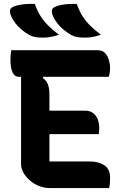

<svg xmlns="http://www.w3.org/2000/svg" viewBox="-20 -955 640 975"><path d="M37 -700H474Q501 -700 514.5 -684.5Q528 -669 533.5 -648.5Q539 -628 539 -614Q539 -599 537.5 -587Q536 -575 532 -565H76Q59 -565 49.5 -578Q40 -591 36.5 -611Q33 -631 33 -652Q33 -663 34 -675.5Q35 -688 37 -700ZM180 -393H412Q438 -393 454 -380Q470 -367 477 -347Q484 -327 484 -305Q484 -299 483.5 -293.5Q483 -288 482.5 -283.5Q482 -279 482 -274H180ZM234 0Q204 0 178 -10.5Q152 -21 131 -39.5Q110 -58 98.5 -79Q87 -100 87 -120Q87 -167 87 -214Q87 -261 87 -308.5Q87 -356 87 -403Q87 -450 87 -496.5Q87 -543 87 -588H207L197 -559Q215 -547 223 -527Q231 -507 231 -476Q231 -434 231 -391.5Q231 -349 231 -306Q231 -263 231 -220Q231 -177 231 -135H438Q480 -135 509.5 -116Q539 -97 539 -52Q539 -38 538 -24Q537 -10 534 0ZM157 -935Q168 -903 184 -876.5Q200 -850 223.5 -826.5Q247 -803 279 -779Q263 -773 250.5 -770Q238 -767 225.5 -765.5Q213 -764 197 -764Q175 -764 160 -766.5Q145 -769 129 -777Q107 -790 89.5 -804.5Q72 -819 58 -837Q44 -855 35 -876Q29 -893 31 -903.5Q33 -914 46 -920Q59 -926 76 -929.5Q93 -933 113.5 -934.5Q134 -936 157 -935ZM370 -935Q381 -903 397 -876.5Q413 -850 436.5 -826.5Q460 -803 492 -779Q476 -773 463.5 -770Q451 -767 438.5 -765.5Q426 -764 410 -764Q388 -764 373 -766.5Q358 -769 342 -777Q320 -790 302.5 -804.5Q285 -819 271 -837Q257 -855 248 -876Q242 -893 244 -903.5Q246 -914 259 -920Q272 -926 289 -929.5Q306 -933 326.5 -934.5Q347 -936 370 -935Z"/></svg>

Font: Recursive Monospace Casual
Style: Bold
Weight: 700
Version: Version 1.047